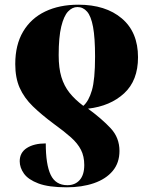

<svg xmlns="http://www.w3.org/2000/svg" viewBox="-20 -566 641 818"><path d="M314 -546Q430 -546 499 -487.5Q568 -429 568 -322Q568 -223 509 -168.5Q450 -114 355 -103Q415 -59 452 -19Q489 21 489 77Q489 128 460 162.5Q431 197 380 214.5Q329 232 264 232Q187 232 143.5 215.5Q100 199 82 173.5Q64 148 64 121Q64 84 94.5 64.5Q125 45 175 45Q175 135 196 179Q217 223 267 223Q300 223 319.5 201Q339 179 339 137Q339 100 325 72.5Q311 45 282.5 19.5Q254 -6 211 -37Q157 -77 120 -113Q83 -149 64 -191.5Q45 -234 45 -293Q45 -375 78.5 -431.5Q112 -488 172.5 -517Q233 -546 314 -546ZM310 -536Q288 -536 270 -517Q252 -498 241 -453Q230 -408 230 -331Q230 -276 241.5 -238Q253 -200 276 -171Q299 -142 335 -115Q358 -135 371.5 -181Q385 -227 385 -325Q385 -405 376.5 -451Q368 -497 351 -516.5Q334 -536 310 -536Z"/></svg>

Font: Noto Serif Display SemiCondensed Black
Style: Regular
Weight: 900
Width: 4
Designer: Monotype Design Team
Foundry: Monotype Imaging Inc.
Version: Version 2.009